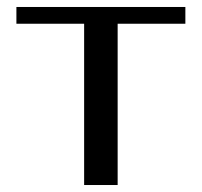

<svg xmlns="http://www.w3.org/2000/svg" viewBox="-20 -530 579 550"><path d="M27 -510V-462H221V0H317V-462H511V-510Z"/></svg>

Font: LXGW Marker Gothic
Style: Regular
Weight: 400
Version: Version 1.001